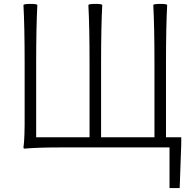

<svg xmlns="http://www.w3.org/2000/svg" viewBox="-20 -754 981 982"><path d="M847 208V0H476H291Q175 0 106 6Q100 6 100 0Q107 -44 106 -178Q106 -202 106 -214V-429Q106 -617 100 -729Q105 -734 136 -734Q167 -734 171 -729Q165 -617 165 -429V-52H438V-429Q438 -617 432 -729Q437 -734 468 -734Q499 -734 503 -729Q497 -617 497 -429V-52H770V-429Q770 -617 764 -729Q769 -734 800 -734Q831 -734 835 -729Q829 -617 829 -429V-52H907V-17L899 208Z"/></svg>

Font: GenSekiGothic TW L
Style: Regular
Weight: 300
Version: Version 1.501;PS 1;hotconv 16.6.51;makeotf.lib2.5.65220